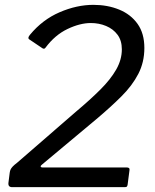

<svg xmlns="http://www.w3.org/2000/svg" viewBox="-20 -772 639 792"><path d="M294.6 -312.4Q351.3 -360 393.6 -402.1Q435.9 -444.2 459.3 -485.1Q482.6 -526 482.6 -568.3Q482.6 -605 464.7 -628.8Q446.9 -652.6 417.7 -664.8Q388.6 -677 354.6 -677Q310 -677 258.5 -652.4Q206.9 -627.9 167.7 -575.3Q162.7 -568.2 155.3 -572.8L99.5 -610.4Q96.7 -612.7 97.2 -617Q97.7 -621.2 103.6 -628.5Q155.3 -691.1 226 -721.5Q296.7 -752 365.4 -752Q423.8 -752 471.6 -732.4Q519.5 -712.8 547.5 -673.5Q575.5 -634.2 575.5 -574.1Q575.5 -515.5 550.6 -467.3Q525.7 -419.1 481.1 -374.7Q436.6 -330.2 377.6 -280.6L153 -92.9Q147.2 -88.6 147.8 -85Q148.4 -81.3 154.7 -81.3H502.5Q516.4 -81.3 514.1 -69.6L506.4 -10.2Q505.4 -4.8 503.4 -2.4Q501.5 0 494.3 0H30.2Q12.7 0 14.8 -18L20.1 -59.7Q21.1 -67.1 23.6 -72.6Q26 -78.1 32.1 -84.7Q38.2 -91.3 50.8 -100.9Z"/></svg>

Font: Libre Franklin Thin
Style: Italic
Weight: 100
Italic angle: -8°
Designer: Pablo Impallari, Rodrigo Fuenzalida, Nhung Nguyen
Foundry: Impallari Type
Version: Version 3.000